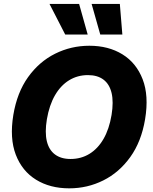

<svg xmlns="http://www.w3.org/2000/svg" viewBox="-20 -977 800 1006"><path d="M342.8 9.8Q242.2 9.8 168.9 -35.4Q95.7 -80.6 62.7 -166.5Q29.8 -252.4 49.8 -374.5Q69.3 -492.2 127.2 -573Q185.1 -653.8 268.8 -695.6Q352.5 -737.3 448.2 -737.3Q548.3 -737.3 621.3 -692.4Q694.3 -647.5 727.5 -561.5Q760.7 -475.6 740.2 -352.1Q720.7 -234.9 662.6 -154.1Q604.5 -73.2 521.2 -31.7Q438 9.8 342.8 9.8ZM349.6 -144Q404.8 -144 448.7 -170.9Q492.7 -197.8 522.5 -249.3Q552.2 -300.8 564.5 -374.5Q575.7 -443.4 564.7 -489.7Q553.7 -536.1 522.2 -559.8Q490.7 -583.5 440.9 -583.5Q386.2 -583.5 342 -556.4Q297.9 -529.3 268.1 -477.8Q238.3 -426.3 225.6 -352.1Q214.4 -283.7 225.3 -237.5Q236.3 -191.4 268.1 -167.7Q299.8 -144 349.6 -144ZM321.8 -795.9 239.3 -956.5H394.5L439.5 -795.9ZM505.4 -795.9 460 -956.5H607.9L621.1 -795.9Z"/></svg>

Font: Inter Tight ExtraBold
Style: Italic
Weight: 800
Italic angle: -9.39999°
Designer: Rasmus Andersson
Foundry: rsms
Version: Version 3.004